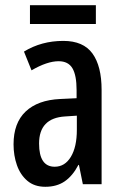

<svg xmlns="http://www.w3.org/2000/svg" viewBox="-20 -707 470 737"><path d="M223 -550Q300 -550 335 -501.5Q370 -453 370 -362V0H298L283 -74H281Q259 -32 228.5 -11Q198 10 154 10Q112 10 85 -13Q58 -36 45 -73Q32 -110 32 -153Q32 -235 78.5 -279Q125 -323 211 -327L274 -330V-361Q274 -418 258 -445Q242 -472 205 -472Q161 -472 101 -437L72 -509Q139 -550 223 -550ZM230 -260Q130 -254 130 -156Q130 -67 190 -67Q229 -67 252 -105Q275 -143 275 -209V-263ZM348 -687V-615H95V-687Z"/></svg>

Font: Noto Sans Khmer UI ExtraCondensed Medium
Style: Regular
Weight: 500
Width: 2
Designer: Danh Hong and the Monotype Design Team
Foundry: Monotype Imaging Inc.
Version: Version 2.002; ttfautohint (v1.8.4.7-5d5b)